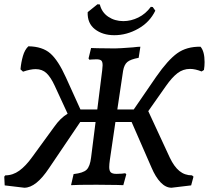

<svg xmlns="http://www.w3.org/2000/svg" viewBox="-31 -866 979 900"><path d="M928 -575Q928 -556 925 -538L914 -531Q884 -543 860 -543Q827 -543 801 -523Q775 -503 747 -463L664 -345L765 -127Q785 -85 810 -64.5Q835 -44 869 -44L876 -38L865 3L773 14Q746 14 722 -11Q698 -36 679 -81L586 -294H510L484 -117Q481 -96 481 -83Q481 -65 488.5 -58Q496 -51 515 -51Q529 -51 540.5 -52Q552 -53 556 -54L561 -49L547 2L517 1L422 0Q326 0 302 2L314 -50Q359 -55 375 -70.5Q391 -86 396 -128L417 -294H345L199 -78Q138 14 83 14L-9 3L-11 -38L-6 -44Q29 -44 59.5 -66Q90 -88 120 -130L222 -270Q252 -313 286 -333L225 -465Q207 -504 187 -523Q167 -542 136 -542Q112 -542 77 -530L65 -541Q68 -574 76.5 -603.5Q85 -633 102 -649Q168 -648 205 -615.5Q242 -583 278 -503L346 -353H425L448 -536Q450 -554 450 -560Q450 -577 443.5 -582.5Q437 -588 421 -588Q405 -588 397 -587Q389 -586 388 -586L384 -592L396 -641L426 -640L508 -639Q527 -639 592 -644Q616 -647 627 -647L619 -595Q581 -588 566 -575.5Q551 -563 546 -534L519 -353H596L701 -506Q756 -585 800 -616.5Q844 -648 909 -647Q928 -625 928 -575ZM426 -846 437 -845Q446 -808 476.5 -787.5Q507 -767 547 -767Q583 -767 617.5 -784Q652 -801 676 -834L685 -833L697 -816Q671 -762 617 -731.5Q563 -701 505 -701Q450 -701 414 -729Q378 -757 380 -809Z"/></svg>

Font: Alegreya SC Medium
Style: Italic
Weight: 500
Italic angle: -7°
Designer: Juan Pablo del Peral
Foundry: Huerta Tipografica
Version: Version 2.007; ttfautohint (v1.6)